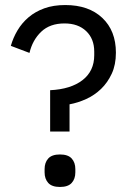

<svg xmlns="http://www.w3.org/2000/svg" viewBox="-20 -730 517 762"><path d="M179 -208V-372Q261 -376 307.5 -412Q354 -448 354 -511V-525Q354 -576 322 -606.5Q290 -637 236 -637Q178 -637 143.5 -604Q109 -571 97 -520L23 -548Q32 -580 49.5 -609.5Q67 -639 93.5 -661.5Q120 -684 156 -697Q192 -710 239 -710Q332 -710 386 -659Q440 -608 440 -521Q440 -473 423.5 -437.5Q407 -402 381 -377Q355 -352 322 -337Q289 -322 256 -316V-208ZM218 12Q186 12 171.5 -4Q157 -20 157 -46V-59Q157 -85 171.5 -101Q186 -117 218 -117Q250 -117 264.5 -101Q279 -85 279 -59V-46Q279 -20 264.5 -4Q250 12 218 12Z"/></svg>

Font: IBM Plex Sans Thai
Style: Regular
Weight: 400
Designer: Mike Abbink, Paul van der Laan, Pieter van Rosmalen, Ben Mitchell, Mark Frömberg
Foundry: Bold Monday
Version: Version 1.2